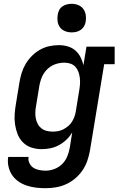

<svg xmlns="http://www.w3.org/2000/svg" viewBox="-20 -775 640 1008"><path d="M219 213Q193 213 168 210Q143 207 119.5 199Q96 191 76.5 177.5Q57 164 43.5 144Q30 124 24.5 99Q19 74 23 49H130Q127 66 134.5 81.5Q142 97 155 105.5Q168 114 185 117.5Q202 121 219 121Q242 121 265 112.5Q288 104 305.5 87Q323 70 332.5 47.5Q342 25 346 2L359 -79Q346 -58 328 -41Q310 -24 288.5 -12.5Q267 -1 244 3.5Q221 8 198 8Q170 8 144.5 -0.5Q119 -9 100.5 -27.5Q82 -46 72.5 -70.5Q63 -95 59 -121.5Q55 -148 57 -176Q59 -204 64 -232L82 -342Q86 -367 93.5 -391.5Q101 -416 114.5 -439Q128 -462 147.5 -481.5Q167 -501 190 -514Q213 -527 238.5 -532.5Q264 -538 289 -538Q313 -538 335.5 -531.5Q358 -525 375 -510.5Q392 -496 402.5 -475.5Q413 -455 418 -433L434 -530H582V-438H527L452 17Q447 44 438 70Q429 96 413 119.5Q397 143 374.5 162Q352 181 326 192.5Q300 204 273 208.5Q246 213 219 213ZM256 -84Q271 -84 285 -86.5Q299 -89 312.5 -96Q326 -103 338 -113Q350 -123 358 -136Q366 -149 371 -163Q376 -177 378 -191L396 -301Q399 -318 400 -334.5Q401 -351 399 -367Q397 -383 391.5 -398Q386 -413 375.5 -424.5Q365 -436 349.5 -441Q334 -446 317 -446Q302 -446 286 -442.5Q270 -439 255.5 -431.5Q241 -424 229 -412.5Q217 -401 208.5 -387Q200 -373 195 -357.5Q190 -342 187 -327L169 -217Q166 -201 165.5 -184.5Q165 -168 168 -153Q171 -138 178 -124.5Q185 -111 197 -101.5Q209 -92 224.5 -88Q240 -84 256 -84Q256 -84 256 -84Q256 -84 256 -84ZM356 -605Q338 -605 321.5 -611.5Q305 -618 295 -631.5Q285 -645 282.5 -662.5Q280 -680 283 -698Q285 -711 291 -722.5Q297 -734 308 -741.5Q319 -749 331.5 -752Q344 -755 356 -755Q374 -755 390.5 -748.5Q407 -742 417 -728.5Q427 -715 430 -697.5Q433 -680 430 -662Q428 -649 421.5 -637.5Q415 -626 404.5 -618.5Q394 -611 381.5 -608Q369 -605 356 -605Z"/></svg>

Font: Iosevka Slab SmBdExObl
Style: Regular
Weight: 600
Width: 7
Italic angle: -9°
Monospace: yes
Designer: Belleve Invis
Foundry: Belleve Invis
Version: Version 11.1.0; ttfautohint (v1.8.3)